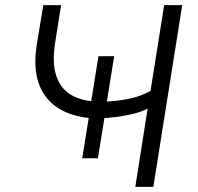

<svg xmlns="http://www.w3.org/2000/svg" viewBox="-20 -725 767 745"><path d="M505 0 553 -304Q531 -292 499.5 -284Q468 -276 434 -271.5Q400 -267 368 -266L387 -278L360 -111H299L326 -278L339 -266Q263 -271 209 -303.5Q155 -336 131.5 -398Q108 -460 123 -554L148 -705H217L194 -559Q182 -483 197.5 -433.5Q213 -384 252.5 -359Q292 -334 352 -331L332 -321L362 -507H423L393 -321L378 -331Q426 -331 475 -340.5Q524 -350 564 -372L617 -705H687L575 0Z"/></svg>

Font: Nunito Sans 7pt Light
Style: Italic
Weight: 300
Italic angle: -9°
Designer: Vernon Adams
Foundry: Vernon Adams
Version: Version 3.101;gftools[0.9.27]